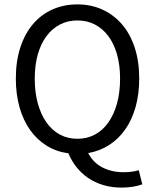

<svg xmlns="http://www.w3.org/2000/svg" viewBox="-20 -688 704 873"><path d="M332 -57Q376 -57 411.5 -76Q447 -95 472.5 -131Q498 -167 512 -217.5Q526 -268 526 -331Q526 -392 512 -441Q498 -490 472.5 -524Q447 -558 411.5 -576.5Q376 -595 332 -595Q288 -595 252.5 -576.5Q217 -558 191.5 -524Q166 -490 152 -441Q138 -392 138 -331Q138 -268 152 -217.5Q166 -167 191.5 -131Q217 -95 252.5 -76Q288 -57 332 -57ZM533 165Q488 165 449.5 153.5Q411 142 380.5 121Q350 100 327.5 71.5Q305 43 291 9Q237 2 193 -25Q149 -52 117.5 -96Q86 -140 69 -199.5Q52 -259 52 -331Q52 -410 72.5 -472.5Q93 -535 130 -578.5Q167 -622 218.5 -645Q270 -668 332 -668Q394 -668 445.5 -644.5Q497 -621 534.5 -577.5Q572 -534 592.5 -471.5Q613 -409 613 -331Q613 -260 596.5 -201.5Q580 -143 549.5 -99.5Q519 -56 476 -28.5Q433 -1 381 8Q404 52 446 73.5Q488 95 542 95Q564 95 580.5 92.5Q597 90 611 86L627 150Q612 156 587 160.5Q562 165 533 165Z"/></svg>

Font: SourceSansPro
Style: Book
Weight: 400
Designer: Paul D. Hunt
Foundry: Adobe Systems Incorporated
Version: Version 2.021;PS 2.000;hotconv 1.0.86;makeotf.lib2.5.63406